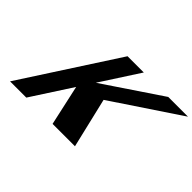

<svg xmlns="http://www.w3.org/2000/svg" viewBox="-114 -1019 1335 1335"><g transform="rotate(45 553.5 -351.5)"><path d="M697.2 -0.9 609.8 -369.8 1107.3 -702.1H913.5L487.4 -415.7L672.9 -702.1H513.1L58.9 -0.9H218.7L411.4 -298.4L477.1 -0.9Z"/></g></svg>

Font: Hussar
Style: BdWodka
Weight: 700
Foundry: Cannot Into Space Fonts
Version: Version 2.00